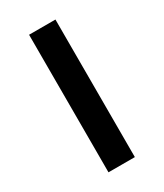

<svg xmlns="http://www.w3.org/2000/svg" viewBox="-167 -717 670 785"><g transform="rotate(-30 168.0 -324.5)"><path d="M106 -649.4H230.5V0H106Z"/></g></svg>

Font: HammersmithOne
Style: Regular
Weight: 400
Designer: Nicole Fally
Foundry: Nicole Fally
Version: Version 1.003